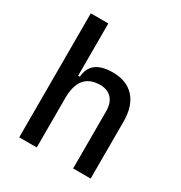

<svg xmlns="http://www.w3.org/2000/svg" viewBox="-171 -857 928 982"><g transform="rotate(30 293.0 -366.0)"><path d="M400.4 0V-336.9Q400.4 -386.2 376 -412.8Q351.6 -439.5 307.6 -439.5Q185.5 -439.5 185.5 -291L155.3 -423.8H195.3Q199.7 -476.1 233.4 -501.7Q267.1 -527.3 332 -527.3Q414.1 -527.3 459 -477.5Q503.9 -427.7 503.9 -336.9V0ZM82 0V-732.4H185.5V0Z"/></g></svg>

Font: Cascadia Code
Style: Regular
Weight: 400
Monospace: yes
Designer: Aaron Bell
Foundry: Saja Typeworks
Version: Version 2106.017